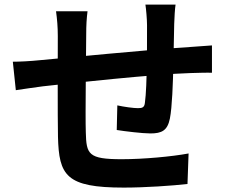

<svg xmlns="http://www.w3.org/2000/svg" viewBox="-20 -805 1040 859"><path d="M765.5 -784.5H630.6C633.6 -765.4 637.8 -718 637.8 -692.8C637.8 -634 637.8 -575.9 637.5 -523.2C635.8 -454.8 633.7 -382.5 628.2 -344.3C625.8 -324.5 616.9 -321.1 597 -321.1C577.3 -321.1 535.8 -326.8 504.9 -333.5L502.3 -223.4C536.9 -217.8 617.3 -208 653 -208C703.9 -208 729.1 -221 740 -274.2C750.2 -325.1 753.8 -433.6 755.8 -522C757 -573.8 757.8 -630.5 759.4 -698.2C760.1 -724.6 762.7 -768.9 765.5 -784.5ZM371.6 -754.6H230.7C235.5 -719.3 238.6 -685.2 238.6 -643.6C238.6 -583.5 237.4 -279.2 239.4 -193.1C243.6 -20 275.1 34.3 533.7 34.3C629 34.3 751.8 25.9 818.8 18.1L823.7 -118.4C749 -104.5 622.5 -92.7 524.6 -92.7C374.6 -92.7 366.4 -114.8 363.9 -213C361.1 -295 365.5 -559.9 365.7 -650.6C365.7 -693 367.5 -721.4 371.6 -754.6ZM37.4 -528.9 50.8 -401.5C77.2 -405.5 139.4 -414.7 171 -418.7C286.4 -431.8 675.4 -473.8 831.6 -478.1C857.9 -478.9 910.6 -480.5 928.3 -479.5V-601.8C898.8 -599.3 859.7 -596.7 832.4 -594.9C639.3 -582.6 263.7 -545.1 162.5 -536.1C111.9 -530.9 65.9 -528.9 37.4 -528.9Z"/></svg>

Font: Source Han Sans JP VF
Style: Regular
Weight: 250
Designer: Ryoko NISHIZUKA 西塚涼子 (kana, bopomofo & ideographs); Paul D. Hunt (Latin, Greek & Cyrillic); Sandoll Communications 산돌커뮤니
Foundry: Adobe
Version: Version 2.004;hotconv 1.0.118;makeotfexe 2.5.65603